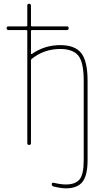

<svg xmlns="http://www.w3.org/2000/svg" viewBox="-20 -770 540 1020"><path d="M25.4 -610.4Q15.6 -610.4 15.1 -620.1Q14.6 -629.9 25.4 -629.9H120.1Q125 -629.9 125 -634.8V-740.2Q125 -750 134.8 -750Q144.5 -750 144.5 -740.2V-634.8Q144.5 -629.9 150.4 -629.9H335Q344.7 -629.9 344.7 -620.1Q344.7 -610.4 335 -610.4H150.4Q145.5 -610.4 144.5 -605.5V-485.4Q144.5 -481.4 149.4 -483.4Q216.8 -530.3 299.8 -530.3Q378.9 -530.3 412.1 -487.3Q445.3 -444.3 445.3 -339.8V80.1Q445.3 161.1 418.5 195.8Q391.6 230.5 330.1 230.5Q304.7 230.5 264.6 220.7Q254.9 218.8 254.9 208Q254.9 199.2 265.6 201.2Q303.7 210 330.1 210Q379.9 210 402.3 183.6Q424.8 157.2 424.8 80.1V-339.8Q424.8 -440.4 395.5 -475.1Q366.2 -509.8 299.8 -509.8Q214.8 -509.8 149.4 -458Q145.5 -455.1 144.5 -450.2V-9.8Q144.5 0 134.8 0Q125 0 125 -9.8V-605.5Q125 -610.4 120.1 -610.4Z"/></svg>

Font: Rounded Mgen+ 1mn thin
Style: Regular
Weight: 100
Designer: [Source Han Sans]
Ryoko NISHIZUKA  (kana & ideographs); Paul D. Hunt (Latin, Greek & Cyrillic); Wenlong ZHANG  (bopomofo
Version: Version 1.059.20150602